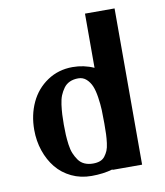

<svg xmlns="http://www.w3.org/2000/svg" viewBox="-77 -724 687 799"><g transform="rotate(-10 266.0 -325.0)"><path d="M335.9 -431.2V-660.2H460.9V0H335.9V-2Q295.9 9.8 246.1 9.8Q200.2 9.8 161.9 -8.5Q123.5 -26.9 97.9 -58.3Q72.3 -89.8 58.1 -131.6Q43.9 -173.3 43.9 -220.2Q43.9 -283.2 68.1 -335.2Q92.3 -387.2 139.2 -418.7Q186 -450.2 246.1 -450.2Q293.9 -450.2 335.9 -431.2ZM335.9 -195.8Q335.9 -228.5 335 -252.9Q334 -277.3 329.6 -306.9Q325.2 -336.4 317.4 -355.2Q309.6 -374 295.4 -387Q281.2 -399.9 261.2 -399.9Q240.7 -399.9 225.1 -392.8Q209.5 -385.7 199.5 -371.8Q189.5 -357.9 183.1 -342.3Q176.8 -326.7 173.8 -304.2Q170.9 -281.7 169.9 -263.2Q168.9 -244.6 168.9 -220.2Q168.9 -195.8 169.9 -177.2Q170.9 -158.7 173.8 -136.2Q176.8 -113.8 183.3 -97.9Q189.9 -82 199.7 -68.1Q209.5 -54.2 225.1 -47.1Q240.7 -40 261.2 -40Q278.3 -40 290.8 -44.7Q303.2 -49.3 311.3 -59.8Q319.3 -70.3 324.5 -82.3Q329.6 -94.2 332 -113.8Q334.5 -133.3 335.2 -151.1Q335.9 -168.9 335.9 -195.8Z"/></g></svg>

Font: Pfennig
Style: Bold
Weight: 700
Version: Version 20120410 ; ttfautohint (v0.8)